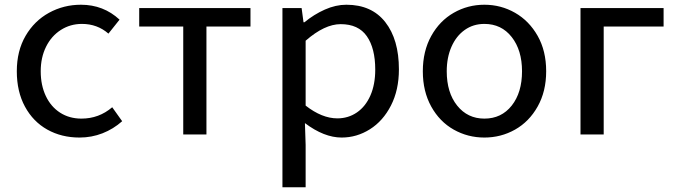

<svg xmlns="http://www.w3.org/2000/svg" viewBox="-20 -568 2858 811"><path d="M51 -267Q51 -353 88 -416.5Q125 -480 187 -514Q249 -548 322 -548Q417 -548 485 -485L438 -426Q391 -467 326 -467Q277 -467 237 -441.5Q197 -416 174.5 -370.5Q152 -325 152 -267Q152 -208 173.5 -162.5Q195 -117 234 -92Q273 -67 324 -67Q398 -67 454 -115L496 -56Q459 -23 413 -5Q367 13 316 13Q240 13 180 -20.5Q120 -54 85.5 -117.5Q51 -181 51 -267Z M754 -456H568V-534H1038V-456H852V0H754Z M1173 -534H1254L1262 -474H1266Q1306 -507 1352 -527.5Q1398 -548 1443 -548Q1550 -548 1607.5 -474.5Q1665 -401 1665 -275Q1665 -188 1631.5 -122.5Q1598 -57 1542.5 -22Q1487 13 1423 13Q1349 13 1268 -48L1271 44V223H1173ZM1565 -274Q1565 -364 1529.5 -415Q1494 -466 1419 -466Q1351 -466 1271 -396V-122Q1340 -68 1405 -68Q1451 -68 1487.5 -93Q1524 -118 1544.5 -164.5Q1565 -211 1565 -274Z M1766 -267Q1766 -352 1801.5 -416Q1837 -480 1896.5 -514Q1956 -548 2026 -548Q2096 -548 2155.5 -514Q2215 -480 2251 -416.5Q2287 -353 2287 -267Q2287 -182 2251 -118Q2215 -54 2155.5 -20.5Q2096 13 2026 13Q1956 13 1896.5 -20.5Q1837 -54 1801.5 -118Q1766 -182 1766 -267ZM2185 -267Q2185 -356 2141.5 -411.5Q2098 -467 2026 -467Q1979 -467 1943 -441.5Q1907 -416 1887 -370.5Q1867 -325 1867 -267Q1867 -177 1911 -122Q1955 -67 2026 -67Q2098 -67 2141.5 -122Q2185 -177 2185 -267Z M2432 -534H2783V-456H2530V0H2432Z"/></svg>

Font: Nebula Sans Medium
Style: Regular
Weight: 500
Designer: Paul D. Hunt for Adobe (as Source Sans)
Foundry: Nebula Entertainment & Broadcasting LLC
Version: Version 1.010